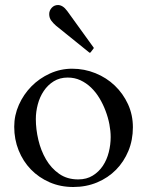

<svg xmlns="http://www.w3.org/2000/svg" viewBox="-20 -729 585 764"><path d="M36.6 -224.6Q36.6 -270.5 55.2 -312Q73.7 -353.5 105.2 -385.5Q136.7 -417.5 178.7 -436.5Q220.7 -455.6 267.1 -455.6Q315.9 -455.6 359.9 -437.7Q403.8 -419.9 436.8 -388.4Q469.7 -356.9 489.3 -314.5Q508.8 -272 508.8 -222.7Q508.8 -171.9 491 -128.7Q473.1 -85.4 441.7 -53.5Q410.2 -21.5 366.7 -3.2Q323.2 15.1 271.5 15.1Q220.2 15.1 177.2 -3.7Q134.3 -22.5 103 -54.7Q71.8 -86.9 54.2 -130.6Q36.6 -174.3 36.6 -224.6ZM122.6 -255.4Q122.6 -214.8 132.6 -172.4Q142.6 -129.9 163.1 -94.7Q183.6 -59.6 215.3 -37.4Q247.1 -15.1 291 -15.1Q324.7 -15.1 349.1 -30.3Q373.5 -45.4 389.4 -69.3Q405.3 -93.3 412.8 -123.3Q420.4 -153.3 420.4 -183.6Q420.4 -207.5 415.3 -234.4Q410.2 -261.2 400.1 -287.8Q390.1 -314.5 375.7 -338.4Q361.3 -362.3 342.3 -380.6Q323.2 -398.9 300 -409.7Q276.9 -420.4 249.5 -420.4Q217.8 -420.4 193.8 -405.5Q169.9 -390.6 154.1 -366.9Q138.2 -343.3 130.4 -313.7Q122.6 -284.2 122.6 -255.4ZM340.8 -521Q338.9 -519 336.9 -519Q335.9 -519 334 -521L202.6 -627Q192.9 -635.3 184.3 -646.5Q175.8 -657.7 175.8 -672.9Q175.8 -687 185.8 -698Q195.8 -709 210.9 -709Q219.7 -709 229 -703.4Q238.3 -697.8 247.6 -685.1L351.6 -541Q353.5 -539.1 353.5 -538.1Q353.5 -537.1 351.6 -535.2Z"/></svg>

Font: Kurinto Book Core
Style: Regular
Weight: 400
Designer: Kurinto was developed by Clint Goss from a range of fonts that are compatible with the SIL Open Font License Version 1.1
Foundry: Clinton F. Goss
Version: Version 2.196; July 25, 2020